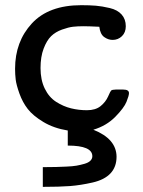

<svg xmlns="http://www.w3.org/2000/svg" viewBox="-20 -501 551 740"><path d="M38.1 -235.8Q38.1 -340.8 103 -410.9Q168 -481 293 -481Q326.2 -481 349.6 -479Q373 -477.1 403.1 -470Q433.1 -462.9 449 -444.8Q464.8 -426.8 464.8 -399.9Q464.8 -376 450 -361.6Q435.1 -347.2 414.1 -347.2Q397 -347.2 381.6 -358.2Q366.2 -369.1 362.8 -397.9H361.8Q321.8 -399.9 301.8 -399.9Q278.8 -399.9 261.5 -397.9Q244.1 -396 219 -387Q193.8 -377.9 177 -361.6Q160.2 -345.2 148.2 -313.7Q136.2 -282.2 136.2 -238.8Q136.2 -192.9 152.6 -159.4Q168.9 -126 196.5 -108.4Q224.1 -90.8 253.7 -83.5Q283.2 -76.2 314.9 -76.2Q348.1 -76.2 367.7 -92Q387.2 -107.9 396.5 -128.9Q405.8 -149.9 408.2 -151.9Q413.1 -155.8 425.8 -155.8H455.1Q477.1 -155.8 477.1 -142.1Q477.1 -132.3 467.5 -108.6Q458 -85 424.1 -50.5Q390.1 -16.1 339.8 -1Q428.7 34.2 429.2 103Q429.2 142.1 406 167Q382.8 191.9 336.9 202.4Q291 212.9 250 216.1Q209 219.2 145 219.2V143.1H155.8Q180.7 143.1 196.3 142.6Q211.9 142.1 235.8 141.1Q259.8 140.1 274.9 137.5Q290 134.8 305.4 130.4Q320.8 126 328.4 118.4Q335.9 110.8 335.9 101.1Q335.9 60.1 241.2 60.1V2Q187 -6.8 147 -31Q106.9 -55.2 86.9 -81.1Q66.9 -106.9 54.9 -140.4Q43 -173.8 40.5 -194.3Q38.1 -214.8 38.1 -235.8Z"/></svg>

Font: CMU Concrete
Style: Bold
Weight: 700
Version: Version 0.7.0